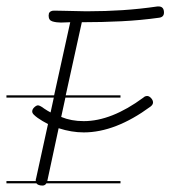

<svg xmlns="http://www.w3.org/2000/svg" viewBox="-20 -583 529 596"><path d="M354 -280H183L170 -220Q201 -207 240 -207Q326 -207 425 -280Q430 -285 437 -285Q443 -285 449 -278.5Q455 -272 455 -265Q455 -258 447 -252Q338 -172 240 -172Q202 -172 162 -185L127 -22V-21H354V-14H124Q120 -7 112 -7Q98 -7 93 -14H0V-21H91V-23Q91 -28 92 -29L129 -198Q121 -202 112.5 -207Q104 -212 97 -217Q90 -222 85 -227Q80 -232 80 -237Q80 -244 86.5 -250Q93 -256 98 -256Q101 -256 106.5 -253Q112 -250 117 -246L128 -239Q134 -236 137 -234L147 -280H0V-287H148L198 -514Q191 -514 184 -513.5Q177 -513 169 -513Q155 -513 143 -516.5Q131 -520 131 -534V-535L132 -542Q136 -550 148 -550Q162 -550 176 -549.5Q190 -549 245 -548H253Q307 -548 360.5 -551.5Q414 -555 469 -563H472Q489 -563 489 -544Q489 -530 474 -528Q417 -520 357 -517Q297 -514 234 -514L184 -287H354Z"/></svg>

Font: Gruenewald VA 3. Klasse
Style: Regular
Weight: 400
Designer: Peter Wiegel
Foundry: Peter Wiegel, nach dem Schriftentwurf von Dr. H. Gr¸newald
Version: Version 0.007